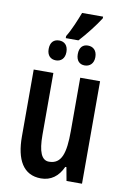

<svg xmlns="http://www.w3.org/2000/svg" viewBox="-97 -933 659 1000"><g transform="rotate(10 233.0 -433.0)"><path d="M193 -732H260C295 -770 340 -827 365 -867V-876H254C239 -837 217 -782 193 -743ZM162 -609C189 -609 209 -627 209 -661C209 -697 189 -714 162 -714C134 -714 115 -697 115 -661C115 -627 134 -609 162 -609ZM314 -609C341 -609 362 -627 362 -661C362 -697 341 -714 314 -714C287 -714 269 -697 269 -661C269 -627 287 -609 314 -609ZM408 -542H303V-260C303 -143 285 -83 218 -83C179 -83 161 -126 161 -215V-542H57V-188C57 -66 98 10 192 10C244 10 283 -18 307 -71H313L326 0H408Z"/></g></svg>

Font: Noto Sans Display Condensed Medium
Style: Regular
Weight: 500
Width: 3
Designer: Monotype Design Team
Foundry: Monotype Imaging Inc.
Version: Version 1.900